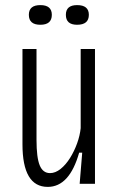

<svg xmlns="http://www.w3.org/2000/svg" viewBox="-20 -720 463 752"><path d="M167 12Q68 12 68 -155V-528H123V-172Q123 -103 135.5 -72.5Q148 -42 176 -42Q197 -42 217.5 -58.5Q238 -75 254.5 -101.5Q271 -128 282 -158.5Q293 -189 296 -218V-528H352V0H292L302 -122H290Q252 12 167 12ZM282 -623Q238 -623 238 -662Q238 -700 282 -700Q328 -700 328 -662Q328 -623 282 -623ZM138 -623Q93 -623 93 -662Q93 -700 138 -700Q183 -700 183 -662Q183 -623 138 -623Z"/></svg>

Font: Bricolage Grotesque 12pt Condensed ExtraLight
Style: Regular
Weight: 200
Width: 3
Designer: Mathieu Triay
Foundry: Atelier Triay
Version: Version 1.001; ttfautohint (v1.8.4.7-5d5b);gftools[0.9.33.de